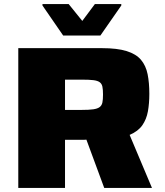

<svg xmlns="http://www.w3.org/2000/svg" viewBox="-20 -925 810 945"><path d="M70 0V-688H482Q557 -688 603.5 -673.5Q650 -659 674 -630.5Q698 -602 706.5 -560Q715 -518 715 -463Q715 -416 708 -377Q701 -338 680.5 -308.5Q660 -279 618 -261L728 0H493L390 -279L450 -249Q435 -240 420.5 -238.5Q406 -237 395 -237H300V0ZM300 -384H381Q418 -384 439 -387Q460 -390 470.5 -398Q481 -406 484 -420.5Q487 -435 487 -460Q487 -484 484 -498.5Q481 -513 470.5 -520.5Q460 -528 439.5 -530.5Q419 -533 382 -533H300ZM291 -750 189 -898V-905H318L385 -822L447 -905H577V-898L474 -750Z"/></svg>

Font: Saira Expanded ExtraBold
Style: Regular
Weight: 800
Width: 7
Designer: Hector Gatti with collaboration of the Omnibus-Type team
Foundry: Omnibus-Type
Version: Version 1.101